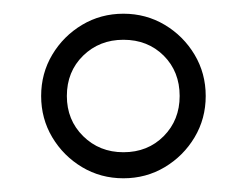

<svg xmlns="http://www.w3.org/2000/svg" viewBox="-20 -820 359 280"><path d="M160 -560Q127 -560 99.8 -576.2Q72.5 -592.5 56.2 -619.8Q40 -647 40 -680Q40 -713 56.2 -740.2Q72.5 -767.5 99.8 -783.8Q127 -800 160 -800Q193 -800 220.2 -783.8Q247.5 -767.5 263.8 -740.2Q280 -713 280 -680Q280 -647 263.8 -619.8Q247.5 -592.5 220.2 -576.2Q193 -560 160 -560ZM160 -598Q195.5 -598 218.8 -621.5Q242 -645 242 -680Q242 -715.5 218.8 -738.8Q195.5 -762 160 -762Q125 -762 101.2 -738.8Q77.5 -715.5 77.5 -680Q77.5 -645 101.2 -621.5Q125 -598 160 -598Z"/></svg>

Font: Bodoni Moda Black
Style: Regular
Weight: 900
Version: Version 2.005